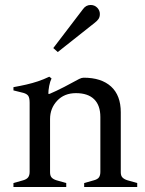

<svg xmlns="http://www.w3.org/2000/svg" viewBox="-20 -751 584 771"><path d="M318 0V-16L357 -27Q372 -31 377.5 -39Q383 -47 383 -61V-281Q383 -328 358 -352.5Q333 -377 285 -377Q238 -377 209.5 -346.5Q181 -316 181 -273L157 -374H179Q205 -385 238 -402Q271 -419 298 -434Q308 -439 316 -439Q387 -439 426 -403.5Q465 -368 465 -300V-59Q465 -45 472 -38Q479 -31 492 -27L531 -16V0ZM34 0V-16L73 -27Q87 -31 93 -39Q99 -47 99 -61V-338Q99 -358 93.5 -366Q88 -374 74 -378L34 -388V-401Q62 -406 86 -411.5Q110 -417 132.5 -424.5Q155 -432 178 -443L187 -436Q181 -424 177.5 -406Q174 -388 174 -371V-361L181 -344V-59Q181 -45 187.5 -38Q194 -31 207 -27L246 -16V0ZM212 -542 194 -558 313 -714Q325 -731 344 -731Q360 -731 370.5 -720Q381 -709 381 -695Q381 -682 375 -674Q369 -666 361 -660Z"/></svg>

Font: Ibarra Real Nova Medium
Style: Regular
Weight: 500
Designer: Jose Maria Ribagorda & Octavio Pardo
Foundry: Jose Maria Ribagorda
Version: Version 2.000